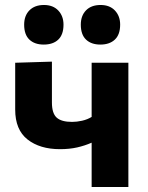

<svg xmlns="http://www.w3.org/2000/svg" viewBox="-20 -751 593 771"><path d="M348 0V-178Q320.5 -166 289.8 -159Q259 -152 221 -152Q140 -152 90.5 -191Q41 -230 41 -311V-499L188.5 -503.5V-339.5Q188.5 -296 207.5 -278.8Q226.5 -261.5 269.5 -261.5Q288 -261.5 309.5 -266.2Q331 -271 348 -281.5V-499H495.5V0ZM383 -572Q346.5 -572 325.5 -592Q304.5 -612 304.5 -652Q304.5 -688 325.5 -709.5Q346.5 -731 384 -731Q420.5 -731 441.5 -708.8Q462.5 -686.5 462.5 -652Q462.5 -612 441.2 -592Q420 -572 383 -572ZM155.5 -572Q119 -572 98 -592Q77 -612 77 -652Q77 -688 98.2 -709.5Q119.5 -731 156.5 -731Q193 -731 214 -708.8Q235 -686.5 235 -652Q235 -612 214 -592Q193 -572 155.5 -572Z"/></svg>

Font: Commissioner
Style: Bold
Weight: 700
Designer: Kostas Bartsokas
Foundry: Kostas Bartsokas
Version: Version 1.000; ttfautohint (v1.8.3)